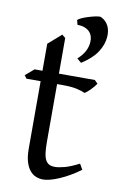

<svg xmlns="http://www.w3.org/2000/svg" viewBox="-85 -778 515 841"><g transform="rotate(10 172.0 -358.0)"><path d="M330.1 -57.1Q306.2 -39.6 282.7 -26.1Q259.3 -12.7 238 -3.7Q216.8 5.4 198.7 10Q180.7 14.6 168 14.6Q150.9 14.6 135.5 8.3Q120.1 2 108.4 -12.5Q96.7 -26.9 89.8 -50.3Q83 -73.7 83 -107.9V-407.7H20L9.8 -421.4L47.9 -454.1H83V-574.2L141.1 -625L156.2 -612.8V-454.1H315.9L330.1 -439.9Q325.7 -433.1 319.1 -425.3Q312.5 -417.5 305.7 -410.6Q298.8 -403.8 292.2 -398.2Q285.6 -392.6 280.8 -390.6Q269 -396.5 245.1 -402.1Q221.2 -407.7 181.6 -407.7H156.2V-149.9Q156.2 -120.6 158.9 -101.1Q161.6 -81.5 168 -70.1Q174.3 -58.6 184.3 -53.7Q194.3 -48.8 209 -48.8Q226.1 -48.8 252 -55.7Q277.8 -62.5 315.9 -82ZM336.4 -648.4Q334 -614.7 312.3 -581.1Q290.5 -547.4 243.2 -517.6L224.1 -533.7Q244.6 -552.2 255.4 -571.8Q266.1 -591.3 267.6 -613.8Q268.6 -627 265.1 -638.7Q261.7 -650.4 253.4 -659.2Q245.1 -668 231.7 -673.3Q218.3 -678.7 199.2 -678.7L193.8 -699.2Q197.8 -704.1 210.7 -710Q223.6 -715.8 239.5 -720.7Q255.4 -725.6 270.3 -728.8Q285.2 -731.9 293 -731Q306.2 -725.1 314.9 -716.3Q323.7 -707.5 328.9 -696.5Q334 -685.5 335.7 -673.1Q337.4 -660.6 336.4 -648.4Z"/></g></svg>

Font: Gentium Unicode
Style: Regular
Weight: 400
Version: Version 1.009